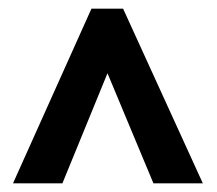

<svg xmlns="http://www.w3.org/2000/svg" viewBox="-20 -738 500 443"><path d="M191 -718H264L448 -315H334L228 -569L124 -315H10Z"/></svg>

Font: Noto Sans Devanagari UI ExtraCondensed
Style: Bold
Weight: 700
Width: 2
Designer: Jelle Bosma - Monotype Design Team
Foundry: Monotype Imaging Inc.
Version: Version 2.004